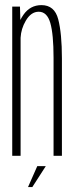

<svg xmlns="http://www.w3.org/2000/svg" viewBox="-20 -624 298 769"><path d="M29 0V-597.5H60L61.5 -544Q67 -555 74 -565Q101 -603.5 146 -603.5Q198.5 -603.5 213.2 -546.8Q228 -490 228 -389.5V0H194.5V-392.5Q194.5 -487 181.5 -532Q168.5 -577 135 -577Q104 -577 83 -540.5Q64.5 -509 62.5 -473V0ZM92.2 125.3 129.3 41.4H163.4L109.4 125.3Z"/></svg>

Font: Anybody Condensed ExtraLight
Style: Regular
Weight: 200
Width: 3
Designer: Tyler Finck
Foundry: Etcetera Type Company
Version: Version 1.010; ttfautohint (v1.8.3) -l 8 -r 50 -G 200 -x 14 